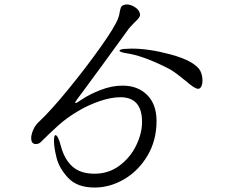

<svg xmlns="http://www.w3.org/2000/svg" viewBox="-20 -796 1040 861"><path d="M813 -433Q782 -458 763.5 -471.5Q745 -485 723 -495Q618 -547 548 -557Q516 -562 516 -569Q516 -572 524 -574.5Q532 -577 546 -577L570 -578Q647 -578 741 -553Q804 -536 836.5 -516.5Q869 -497 878.5 -477.5Q888 -458 888 -435Q888 -421 884 -411Q880 -401 872 -398H868Q860 -398 847 -406.5Q834 -415 813 -433ZM156 -251Q209 -301 287.5 -397Q366 -493 430.5 -584Q495 -675 509 -712Q516 -730 517 -743Q518 -747 520 -755.5Q522 -764 525 -767Q528 -771 535 -773.5Q542 -776 549 -776Q567 -776 586.5 -763Q606 -750 608 -731V-730Q608 -723 602.5 -715.5Q597 -708 585 -697Q564 -676 558 -668Q428 -488 347 -379Q343 -374 330 -356.5Q317 -339 317 -335Q317 -334 319 -334Q324 -334 347 -350Q381 -373 431 -392.5Q481 -412 530 -412Q598 -412 640 -370Q682 -328 682 -253Q682 -167 642 -99Q602 -31 538 7Q474 45 404 45Q326 45 285.5 1.5Q245 -42 233.5 -89Q222 -136 222 -164Q222 -190 229 -190Q234 -190 240.5 -177.5Q247 -165 253 -141Q269 -81 305 -49Q341 -17 404 -17Q467 -17 515.5 -53Q564 -89 590.5 -143.5Q617 -198 617 -249Q617 -360 520 -360Q479 -360 428.5 -343Q378 -326 334 -300Q282 -270 242.5 -234.5Q203 -199 163 -159Q154 -150 141 -150Q120 -150 120 -176V-182Q122 -199 131 -218Q140 -237 156 -251Z"/></svg>

Font: Fusion Kai T
Style: Regular
Weight: 400
Designer: Fontworks Inc.
Version: Version 24.134;May 13, 2024